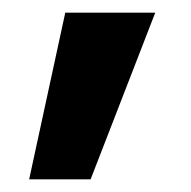

<svg xmlns="http://www.w3.org/2000/svg" viewBox="-20 -160 302 303"><path d="M26 123 83 -140H225L123 123Z"/></svg>

Font: DM Sans 17pt Black
Style: Regular
Weight: 900
Version: Version 4.004;gftools[0.9.30]